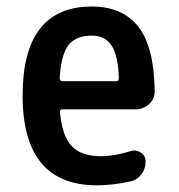

<svg xmlns="http://www.w3.org/2000/svg" viewBox="-20 -550 540 580"><path d="M257.8 -442.4Q210 -442.4 187.5 -414.6Q165 -386.7 160.2 -314.5Q160.2 -305.7 168 -304.7H331.1Q338.9 -304.7 338.9 -314.5Q336.9 -382.8 316.9 -412.6Q296.9 -442.4 257.8 -442.4ZM272.5 9.8Q48.8 9.8 48.3 -260.3Q47.9 -530.3 257.8 -530.3Q349.6 -530.3 397.5 -469.7Q445.3 -409.2 447.3 -276.4Q448.2 -252 430.7 -235.8Q413.1 -219.7 388.7 -219.7H168Q161.1 -219.7 161.1 -210.9Q168 -137.7 197.3 -107.9Q226.6 -78.1 285.2 -78.1Q325.2 -78.1 376 -93.8Q391.6 -98.6 405.8 -88.9Q419.9 -79.1 419.9 -61.5Q419.9 -40 406.7 -22.9Q393.6 -5.9 374 -2Q320.3 9.8 272.5 9.8Z"/></svg>

Font: Rounded Mgen+ 2m medium
Style: Regular
Weight: 500
Designer: [Source Han Sans]
Ryoko NISHIZUKA  (kana & ideographs); Paul D. Hunt (Latin, Greek & Cyrillic); Wenlong ZHANG  (bopomofo
Version: Version 1.059.20150602